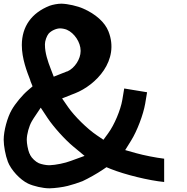

<svg xmlns="http://www.w3.org/2000/svg" viewBox="-20 -820 1012 1040"><path d="M869.2 165.8V39.6C826.3 34.6 757.9 21.1 716.4 9.4L658.1 -7.1L690.1 -58.5C722.1 -109.5 756.2 -199 766.4 -258.3L776.7 -320.3L652.8 -340.7L642.5 -278.9C633.3 -224 599.1 -143.1 566.1 -98.3L540.3 -62.9L503.9 -87.6C453.3 -121.6 383.9 -189.7 349 -239.7L316.4 -286.9L369.7 -308.1L386.8 -314.7C499.4 -359.2 630 -492.6 567.4 -650.3C548.1 -699.3 497.9 -744.2 431.2 -773.3C400.2 -787.3 347.5 -799.3 313.5 -800C312.7 -800 311.6 -800 310.8 -800C293.2 -800 265.5 -795 249 -788.9C150.8 -750.1 98.6 -676.5 98.2 -576.2C98.2 -502.5 126 -431.7 144.2 -384.9V-382.9L156.4 -352.4L131.8 -331.2C102.2 -306.3 62.6 -258.8 43.5 -225.1C19.5 -183.6 0 -111.1 0 -63.1C0 -29.6 9.9 23 22.1 54.3V55C39.2 100.1 88.4 153.5 131.9 174.3C161.8 188.5 213 200 246.1 200C246.9 200 248.2 200 249 200C276.6 199.6 320.6 193.8 347.2 186.9C369.6 181.4 405.1 170 426.5 161.5C458.3 146.9 507.5 119.1 536.4 99.4L556.7 85.6L579.4 95C656.6 126 786.4 157.8 869.2 165.8ZM244.2 -638.5C257.6 -653.8 285 -666.3 305.4 -666.3C305.8 -666.3 306.4 -666.3 306.8 -666.2C317 -666.2 332.8 -662.9 342.1 -658.9C383.2 -641.1 416.6 -590.4 416.7 -545.7C416.7 -545.1 416.7 -544 416.7 -543.4C416.7 -500.1 384.6 -450.7 345 -433.2H344H343.1L313.9 -421.7L271.1 -404.6L254.6 -447.5C239 -487.6 223.3 -534.3 223.5 -576.5C223.4 -577.6 223.4 -579.3 223.4 -580.3C223.4 -598.3 232.5 -624.4 243.8 -638.5ZM363.1 51.7C332.7 63.5 281.6 73.9 249 75C248.1 75 246.5 75 245.6 75C229.8 75 205 70.1 190.4 64C173 56.4 151.9 36.5 143.3 19.4L142.5 17.8V16L138.9 10.1C131.2 -9.2 125 -41.9 125 -62.8C125 -92.8 137.4 -138.1 152.8 -163.9C155.7 -169.2 159 -174.6 162.6 -179.9L200.7 -236.8L238.5 -179.6C270.4 -131.8 332.1 -63.4 376.4 -26.8L438.1 24.4Z"/></svg>

Font: Kubos
Style: Light
Weight: 300
Version: Version 001.000